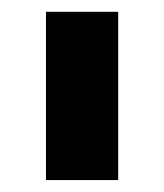

<svg xmlns="http://www.w3.org/2000/svg" viewBox="-20 -720 275 322"><path d="M57.1 -418V-700.2H178.2V-418Z"/></svg>

Font: SUSE
Style: Bold
Weight: 700
Designer: Rene Bieder
Foundry: SUSE
Version: Version 1.000